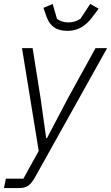

<svg xmlns="http://www.w3.org/2000/svg" viewBox="-42 -757 565 977"><path d="M302 -254 444 -512H503L139 140Q121 173 103.5 186.5Q86 200 56 200H-22L-12 152H77L155 11L70 -512H124L165 -254L193 -54H197ZM301 -600Q259 -600 233 -618Q207 -636 194 -674L179 -717L226 -737L248 -661Q260 -652 274.5 -647.5Q289 -643 306 -643Q323 -643 338 -647.5Q353 -652 367 -661L417 -737L460 -713L431 -674Q403 -636 372 -618Q341 -600 301 -600Z"/></svg>

Font: IBM Plex Sans Light
Style: Italic
Weight: 300
Italic angle: -11.31°
Designer: Mike Abbink, Paul van der Laan, Pieter van Rosmalen
Foundry: Bold Monday
Version: Version 3.201